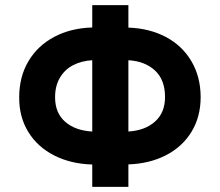

<svg xmlns="http://www.w3.org/2000/svg" viewBox="-20 -727 854 747"><path d="M479.5 -619.6Q562 -616.7 625.5 -583Q689 -549.3 724.6 -489Q760.3 -428.7 760.7 -349.6Q760.7 -272.9 725.3 -214.6Q689.9 -156.2 626.2 -123.3Q562.5 -90.3 479.5 -87.4V0H338.9V-86.9Q255.4 -89.4 190.7 -122.3Q126 -155.3 90.1 -213.6Q54.2 -272 54.7 -348.6Q54.7 -428.2 90.6 -488.8Q126.5 -549.3 190.9 -583.5Q255.4 -617.7 338.9 -620.1V-707H479.5ZM338.9 -215.3V-492.7Q296.4 -490.2 263.9 -473.1Q231.4 -456.1 212.9 -424.3Q194.3 -392.6 194.3 -348.6Q194.3 -287.1 233.9 -252.9Q273.4 -218.8 338.9 -215.3ZM622.1 -349.6Q622.1 -416 583.3 -452.4Q544.4 -488.8 479.5 -492.7V-215.3Q543.9 -219.2 583 -253.9Q622.1 -288.6 622.1 -349.6Z"/></svg>

Font: Pretendard JP
Style: Bold
Weight: 700
Designer: Base glyphs from Inter by Rasmus Andersson; Hangeul glyphs from Noto Sans CJK(Source Han Sans) by Jang Soo-young and Kan
Foundry: Kil Hyung-jin
Version: Version 1.309